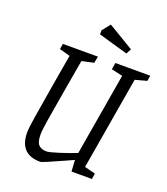

<svg xmlns="http://www.w3.org/2000/svg" viewBox="-142 -876 856 983"><g transform="rotate(20 285.5 -384.0)"><path d="M503 -552 417 -46 476 -31 471 0H360L356 -62L321 -46Q202 8 193 8Q78 8 78 -111Q78 -134 87.5 -194Q97 -254 120 -391L148 -553L90 -569L95 -599H286L279 -563L214 -549L183 -370Q164 -260 155 -203.5Q146 -147 146 -124Q146 -84 160.5 -68.5Q175 -53 203 -53Q219 -53 267.5 -68.5Q316 -84 360 -101L436 -549L375 -563L381 -599H571L566 -569ZM257 -710V-732L292 -776L432 -692L417 -664Z"/></g></svg>

Font: Grenze Light
Style: Italic
Weight: 300
Italic angle: -10°
Designer: Renata Polastri
Foundry: Omnibus-Type
Version: Version 1.002; ttfautohint (v1.8)